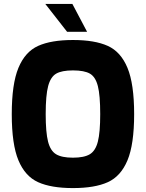

<svg xmlns="http://www.w3.org/2000/svg" viewBox="-20 -953 744 979"><path d="M40 -371Q40 -525 74 -607Q108 -689 174.5 -719Q241 -749 352 -749Q463 -749 529.5 -719Q596 -689 630 -607Q664 -525 664 -371Q664 -217 630 -135.5Q596 -54 529.5 -24Q463 6 352 6Q241 6 174.5 -24Q108 -54 74 -135.5Q40 -217 40 -371ZM491 -371Q491 -467 479 -514Q467 -561 438.5 -577.5Q410 -594 352 -594Q295 -594 266.5 -577.5Q238 -561 225.5 -514Q213 -467 213 -371Q213 -278 225 -231Q237 -184 266 -166.5Q295 -149 352 -149Q409 -149 438 -166.5Q467 -184 479 -231Q491 -278 491 -371ZM211 -933H349L424 -791H322Z"/></svg>

Font: Exo ExtraBold
Style: Regular
Weight: 800
Designer: Natanael Gama
Foundry: Natanael Gama
Version: Version 1.500